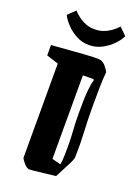

<svg xmlns="http://www.w3.org/2000/svg" viewBox="-154 -875 691 952"><g transform="rotate(20 191.0 -399.0)"><path d="M278 -618Q293 -612 304.5 -597Q316 -582 321 -572Q317 -530 316.5 -478.5Q316 -427 316 -385Q316 -318 319.5 -255.5Q323 -193 321 -125Q321 -115 312 -96Q303 -77 292 -57L264 -3Q242 -1 211 3Q180 7 154.5 9.5Q129 12 123 11Q110 7 96.5 -9.5Q83 -26 81 -33V-530L18 -550V-605Q86 -610 142 -614.5Q198 -619 234 -620.5Q270 -622 278 -618ZM218 -77 264 -65Q268 -90 268.5 -115Q269 -140 269 -167Q269 -205 266 -245.5Q263 -286 263 -333Q263 -361 263.5 -394.5Q264 -428 267 -459Q270 -490 277 -512L275 -518H218ZM193 -669Q158 -669 127 -685.5Q96 -702 73.5 -726Q51 -750 40 -772L78 -809Q102 -783 131 -767.5Q160 -752 193 -752Q228 -752 257.5 -767.5Q287 -783 311 -809L349 -772Q339 -750 316 -726Q293 -702 261.5 -685.5Q230 -669 193 -669Z"/></g></svg>

Font: Grenze Gotisch
Style: Bold
Weight: 700
Designer: Renata Polastri
Foundry: Omnibus-Type
Version: Version 1.001